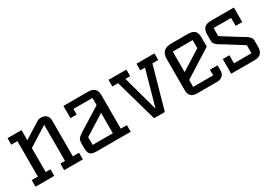

<svg xmlns="http://www.w3.org/2000/svg" viewBox="8 -1112 2418 1714"><g transform="rotate(-30 1217.5 -255.0)"><path d="M464 -68H528V0H335V-68H383V-440L184 -315V-68H233V0H40V-68H103V-433H40V-500H184V-396L350 -500Q366 -510 386 -510Q464 -510 464 -433Z M958 -68H1021V0H673Q622 0 605 -19Q588 -38 588 -88V-125Q588 -161 599.5 -177Q611 -193 656 -221L876 -358V-432H680V-374H616V-500H866Q915 -500 936.5 -478.5Q958 -457 958 -414ZM876 -68V-278L668 -148V-68Z M1081 -500H1265V-432H1216L1316 -68L1418 -432H1369V-500H1554V-432H1494L1373 0H1262L1140 -432H1081Z M1704 -139V-68H1910V-126H1989V-73Q1989 -41 1969 -20.5Q1949 0 1909 0H1704Q1664 0 1644 -20.5Q1624 -41 1624 -73V-402Q1624 -501 1727 -501H1896Q1946 -501 1967.5 -481Q1989 -461 1989 -412V-319ZM1704 -432V-220L1909 -349V-432Z M2125 -348 2295 -242Q2302 -237 2316.5 -228.5Q2331 -220 2337 -216.5Q2343 -213 2353 -206Q2363 -199 2367 -194Q2371 -189 2376.5 -182Q2382 -175 2383.5 -167Q2385 -159 2385 -150V-88Q2385 0 2299 0H2057V-151H2125V-68H2305V-151L2141 -254Q2128 -262 2106 -275Q2084 -288 2077.5 -293Q2071 -298 2061 -308Q2051 -318 2048.5 -328Q2046 -338 2046 -354V-411Q2046 -453 2066.5 -476.5Q2087 -500 2140 -500H2373V-350H2305V-432H2125Z"/></g></svg>

Font: Kelly Slab
Style: Regular
Weight: 400
Designer: Denis Masharov
Foundry: Denis Masharov
Version: Version 1.001